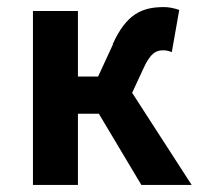

<svg xmlns="http://www.w3.org/2000/svg" viewBox="-20 -522 570 542"><path d="M73 -491V0H200V-201H259L379 0H521L353 -260L385 -329C405 -373 421 -380 441 -380C447 -380 454 -379 465 -375L486 -494C471 -499 457 -502 443 -502C381 -502 337 -483 298 -397H299L257 -306H200V-491Z"/></svg>

Font: Source Sans Pro SemBd
Style: Regular
Weight: 700
Designer: Paul D. Hunt
Foundry: Adobe Systems Incorporated
Version: Version 2.020;PS 2.0;hotconv 1.0.86;makeotf.lib2.5.63406